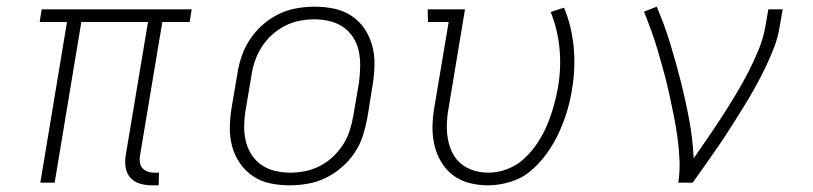

<svg xmlns="http://www.w3.org/2000/svg" viewBox="-20 -548 2440 576"><path d="M436 8Q417 8 400 3Q383 -2 371.5 -14.5Q360 -27 357 -45Q354 -63 357 -81L424 -482H224L144 0H101L181 -482H99L105 -520H555L549 -482H467L400 -81Q398 -71 399.5 -61Q401 -51 407 -44Q413 -37 422.5 -33.5Q432 -30 443 -30H457L456 8Z M849 8Q819 8 790.5 2Q762 -4 739 -19.5Q716 -35 700 -58Q684 -81 676.5 -108.5Q669 -136 669.5 -166Q670 -196 675 -226L692 -326Q696 -353 705 -379.5Q714 -406 730 -430Q746 -454 768 -473.5Q790 -493 815.5 -505.5Q841 -518 869 -523Q897 -528 924 -528Q954 -528 982.5 -522Q1011 -516 1034.5 -500.5Q1058 -485 1073.5 -462Q1089 -439 1096.5 -411.5Q1104 -384 1103.5 -354Q1103 -324 1098 -294L1082 -194Q1077 -167 1068.5 -140.5Q1060 -114 1044 -90Q1028 -66 1005.5 -46.5Q983 -27 957.5 -14.5Q932 -2 904 3Q876 8 849 8ZM851 -30Q873 -30 895.5 -34.5Q918 -39 939.5 -50Q961 -61 978.5 -77.5Q996 -94 1009 -114Q1022 -134 1029 -156Q1036 -178 1040 -201L1057 -301Q1060 -324 1060.5 -348Q1061 -372 1056.5 -394Q1052 -416 1040 -435Q1028 -454 1010 -466.5Q992 -479 969.5 -484.5Q947 -490 923 -490Q901 -490 878 -485.5Q855 -481 834 -470Q813 -459 795 -442.5Q777 -426 764.5 -406Q752 -386 744.5 -364Q737 -342 734 -319L717 -219Q713 -196 712.5 -172Q712 -148 717 -126Q722 -104 734 -85Q746 -66 764 -53.5Q782 -41 804.5 -35.5Q827 -30 851 -30Z M1444 8Q1415 8 1388 1Q1361 -6 1339.5 -22Q1318 -38 1304 -61.5Q1290 -85 1283.5 -112Q1277 -139 1277.5 -168Q1278 -197 1283 -226L1326 -482H1264L1263 -520H1375L1325 -219Q1321 -197 1320.5 -174Q1320 -151 1324 -129.5Q1328 -108 1337.5 -89Q1347 -70 1363.5 -56.5Q1380 -43 1401.5 -36.5Q1423 -30 1445 -30Q1474 -30 1502.5 -41Q1531 -52 1553.5 -73Q1576 -94 1593 -120Q1610 -146 1621.5 -173.5Q1633 -201 1641 -229.5Q1649 -258 1654 -286Q1664 -345 1658.5 -402.5Q1653 -460 1632 -512L1672 -525Q1695 -470 1701 -407Q1707 -344 1696 -280Q1691 -247 1681 -214Q1671 -181 1656.5 -149.5Q1642 -118 1621 -88.5Q1600 -59 1573 -36Q1546 -13 1511.5 -2.5Q1477 8 1444 8Z M2015 0Q2020 -34 2018.5 -68Q2017 -102 2012.5 -135Q2008 -168 2001.5 -200.5Q1995 -233 1988 -265Q1981 -297 1972.5 -328.5Q1964 -360 1955 -391Q1946 -422 1935 -452.5Q1924 -483 1912 -513L1950 -528Q1973 -475 1990 -419.5Q2007 -364 2021.5 -307Q2036 -250 2047 -192Q2058 -134 2061 -73Q2083 -105 2104.5 -136Q2126 -167 2146.5 -199Q2167 -231 2187 -264Q2207 -297 2224 -330Q2241 -363 2255.5 -398Q2270 -433 2276 -468L2285 -520H2328L2319 -468Q2314 -436 2302 -405Q2290 -374 2275.5 -344Q2261 -314 2244.5 -284.5Q2228 -255 2210 -226Q2192 -197 2174 -168.5Q2156 -140 2136.5 -111.5Q2117 -83 2097.5 -55.5Q2078 -28 2058 0Z"/></svg>

Font: Iosevka Etoile Extralight
Style: Italic
Weight: 200
Italic angle: -9°
Designer: Belleve Invis
Foundry: Belleve Invis
Version: Version 22.1.2; ttfautohint (v1.8.4)